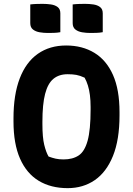

<svg xmlns="http://www.w3.org/2000/svg" viewBox="-20 -956 690 996"><path d="M323 -720Q407 -720 469.5 -682Q532 -644 566 -567.5Q600 -491 600 -374V-358Q600 -231 566 -147Q532 -63 471.5 -21.5Q411 20 331 20Q244 20 181 -18Q118 -56 84 -133Q50 -210 50 -326V-342Q50 -465 82.5 -549.5Q115 -634 176.5 -677Q238 -720 323 -720ZM200 -313Q200 -243 209.5 -204.5Q219 -166 232 -144Q251 -137 268.5 -133Q286 -129 310 -129Q357 -129 388 -149.5Q419 -170 434.5 -226Q450 -282 450 -388V-401Q450 -435 446.5 -462.5Q443 -490 436 -512.5Q429 -535 419 -553Q395 -564 376 -567.5Q357 -571 331 -571Q286 -571 257 -547Q228 -523 214 -469Q200 -415 200 -324ZM137 -933Q153 -935 170.5 -935.5Q188 -936 201 -936Q223 -936 244 -933Q265 -930 279 -919.5Q293 -909 293 -887V-789Q277 -786 259.5 -785.5Q242 -785 228 -785Q207 -785 186 -788.5Q165 -792 151 -803Q137 -814 137 -836ZM357 -933Q373 -935 390.5 -935.5Q408 -936 421 -936Q443 -936 464 -933Q485 -930 499 -919.5Q513 -909 513 -887V-789Q497 -786 479.5 -785.5Q462 -785 448 -785Q427 -785 406 -788.5Q385 -792 371 -803Q357 -814 357 -836Z"/></svg>

Font: Recursive Casual ExtraBold
Style: Regular
Weight: 800
Version: Version 1.047